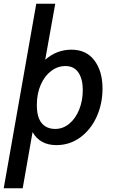

<svg xmlns="http://www.w3.org/2000/svg" viewBox="-54 -770 609 1032"><path d="M141 -750H243L189 -449Q251 -503 330 -503Q410 -503 453.5 -445Q497 -387 497 -294Q497 -212 465.5 -142.5Q434 -73 377.5 -31.5Q321 10 249 10Q161 10 121 -60L68 242H-34ZM391 -286Q391 -345 367.5 -380Q344 -415 298 -415Q256 -415 221 -388.5Q186 -362 165 -314.5Q144 -267 144 -205Q144 -140 170 -108.5Q196 -77 243 -77Q285 -77 319 -105.5Q353 -134 372 -182Q391 -230 391 -286Z"/></svg>

Font: Cabin Medium
Style: Italic
Weight: 500
Italic angle: -7°
Designer: Pablo Impallari
Foundry: Pablo Impallari. http://www.impallari.com Igino Marini. http://www.ikern.com
Version: Version 2.200